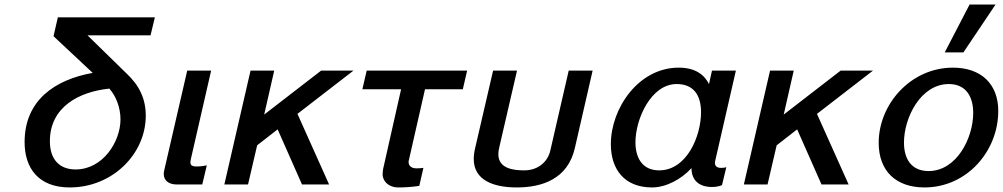

<svg xmlns="http://www.w3.org/2000/svg" viewBox="-20 -810 4403 843"><path d="M215 -651 387 -490C220 -460 88 -369 88 -186C88 -73 148 13 286 13C474 13 620 -134 620 -302C620 -376 592 -435 535 -488L364 -655H641L660 -734H234ZM460 -421C490 -388 509 -336 509 -286C509 -187 431 -66 312 -66C242 -66 199 -109 199 -190C199 -340 326 -407 460 -421Z M701 -62C700 -58 699 -52 699 -46C699 -16 723 0 756 0H868L888 -84C880 -82 860 -79 844 -79C828 -79 816 -82 816 -97C816 -102 818 -113 819 -116L907 -500H802Z M1184 -500H1080L965 0H1069L1109 -172L1199 -242L1306 0H1425L1286 -310L1532 -500H1390L1140 -307Z M2012 -418 2031 -500H1590L1571 -418H1741L1663 -72C1661 -65 1660 -52 1660 -45C1660 -12 1689 13 1728 13C1759 13 1790 11 1821 6L1839 -73C1831 -72 1823 -71 1815 -71H1806C1790 -71 1774 -80 1774 -98C1774 -101 1774 -103 1775 -106L1846 -418Z M2066 -159C2062 -142 2060 -126 2060 -112C2060 -18 2148 13 2249 13C2360 13 2473 -24 2504 -160L2582 -500H2477L2396 -148C2385 -101 2344 -62 2282 -62C2238 -62 2168 -68 2168 -133C2168 -143 2170 -155 2173 -167L2250 -500H2145Z M2770 -185C2770 -287 2838 -441 2951 -441C3023 -441 3058 -395 3058 -317C3058 -213 2996 -62 2874 -62C2798 -62 2770 -120 2770 -185ZM2662 -177C2662 -67 2721 13 2843 13C2906 13 2974 -25 3016 -72C3016 -20 3048 11 3106 11C3120 11 3135 9 3150 3L3169 -76C3164 -74 3156 -73 3149 -73H3144C3129 -73 3119 -81 3119 -94C3119 -96 3119 -100 3120 -103L3211 -500H3106L3093 -441C3072 -482 3033 -513 2960 -513C2783 -513 2662 -334 2662 -177Z M3465 -500H3361L3246 0H3350L3390 -172L3480 -242L3587 0H3706L3567 -310L3813 -500H3671L3421 -307Z M4351 -790H4237L4128 -580H4210ZM3838 -183C3838 -58 3915 13 4039 13C4225 13 4363 -146 4363 -323C4363 -441 4288 -513 4164 -513C3979 -513 3838 -353 3838 -183ZM3949 -184C3949 -293 4022 -441 4146 -441C4221 -441 4253 -386 4253 -314C4253 -205 4181 -59 4057 -59C3981 -59 3949 -113 3949 -184Z"/></svg>

Font: Perun Medium Italic
Style: Regular
Weight: 500
Italic angle: -12°
Foundry: Copyright (c) Stefan Peev, Context Ltd, 2016
Version: Version 1.026